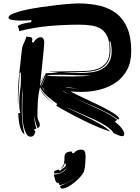

<svg xmlns="http://www.w3.org/2000/svg" viewBox="-20 -813 821 1128"><path d="M647 -31Q639 -46 619 -61.5Q599 -77 571 -92Q543 -107 511 -121Q479 -135 448 -148.5Q417 -162 390 -174Q371 -182 357 -190Q386 -173 418 -159Q455 -142 492.5 -124Q530 -106 565 -86Q600 -66 629 -40Q600 -48 556 -66.5Q512 -85 466.5 -107.5Q421 -130 378.5 -153Q336 -176 310 -193L317 -202Q289 -221 260 -246Q231 -271 215 -301Q204 -254 202 -211Q200 -168 200 -129Q200 -115 207 -102.5Q214 -90 214 -79Q214 -64 200 -61Q192 -80 188 -99Q184 -118 182 -137Q182 -117 184 -98Q187 -78 194 -58L179 -52L188 -40Q186 -29 179.5 -19.5Q173 -10 160 -10Q144 -10 134.5 -27.5Q125 -45 119.5 -69.5Q114 -94 112.5 -119.5Q111 -145 111 -162Q111 -196 111.5 -229Q112 -262 114 -296Q109 -264 108.5 -231Q108 -198 108 -165Q108 -130 112 -93Q116 -56 124 -22Q111 -34 104.5 -49Q98 -64 94.5 -80.5Q91 -97 89.5 -114Q88 -131 87 -147L99 -150Q95 -165 94 -180.5Q93 -196 93 -212Q93 -247 98 -280.5Q103 -314 103 -349V-361L102 -386H96Q94 -338 90.5 -290Q87 -242 86 -193Q85 -203 85 -212V-231Q85 -304 92.5 -374.5Q100 -445 108 -517Q110 -540 120 -559.5Q130 -579 136 -600Q140 -597 146 -596.5Q152 -596 157 -595.5Q162 -595 166 -592Q170 -589 170 -582Q170 -578 169 -574L167 -566L176 -563Q183 -574 194 -584Q205 -594 219 -594Q230 -594 235 -585Q240 -576 240 -566Q240 -560 238.5 -541Q237 -522 234.5 -497Q232 -472 229 -443.5Q226 -415 223.5 -390Q221 -365 219 -347.5Q217 -330 217 -326L241 -380Q238 -371 235.5 -365Q233 -359 231 -353Q229 -347 225.5 -340Q222 -333 216 -322V-308L249 -383Q265 -383 280.5 -383.5Q296 -384 312 -387L322 -389Q300 -389 287.5 -389.5Q275 -390 264 -392Q304 -392 343.5 -393.5Q383 -395 424 -395Q460 -395 495.5 -397Q531 -399 559.5 -411Q588 -423 606 -448Q624 -473 624 -519Q624 -566 612 -595Q600 -624 577.5 -640.5Q555 -657 521 -662.5Q487 -668 444 -668Q356 -668 267 -660Q178 -652 93 -630Q91 -638 90 -644.5Q89 -651 85 -656Q85 -662 96 -667Q107 -672 121 -675Q135 -678 147.5 -680Q160 -682 164 -683V-695Q157 -694 140 -693Q123 -692 103 -692Q76 -692 53 -695.5Q30 -699 30 -710Q30 -722 56.5 -733Q83 -744 124 -753.5Q165 -763 214 -770Q263 -777 308.5 -782.5Q354 -788 389.5 -790.5Q425 -793 439 -793Q511 -793 569 -778.5Q627 -764 667.5 -731Q708 -698 729.5 -644.5Q751 -591 751 -513Q751 -448 726.5 -402.5Q702 -357 661 -328.5Q620 -300 567 -286.5Q514 -273 457 -273Q441 -273 425.5 -274Q410 -275 394 -276Q405 -269 430.5 -257Q456 -245 487.5 -230Q519 -215 553.5 -198.5Q588 -182 616 -166.5Q644 -151 662 -137.5Q680 -124 680 -116L675 -110Q642 -134 607 -152Q572 -170 535.5 -186Q499 -202 462 -217Q427 -232 392 -252Q426 -232 460 -217L531 -185Q567 -169 601.5 -151.5Q636 -134 668 -110L655 -98Q662 -93 671.5 -84.5Q681 -76 689.5 -66Q698 -56 704 -45.5Q710 -35 710 -26Q710 -13 698 -13Q686 -13 672 -20Q658 -27 647 -31ZM429 -389Q409 -389 387.5 -388.5Q366 -388 344 -388Q369 -387 396 -385.5Q423 -384 451 -384Q486 -384 519.5 -388.5Q553 -393 579 -407.5Q605 -422 620.5 -447.5Q636 -473 636 -515Q636 -529 634 -542Q632 -555 629 -569H623Q629 -545 629 -520Q629 -475 613 -449Q597 -423 570 -409.5Q543 -396 506.5 -392.5Q470 -389 429 -389ZM252 -367Q292 -365 333.5 -364.5Q375 -364 419 -364Q445 -364 471 -365.5Q497 -367 521 -372Q510 -370 499 -370H478Q466 -370 449 -370.5Q432 -371 412 -372Q392 -373 370 -373.5Q348 -374 327 -374Q304 -374 285 -373Q266 -372 252 -367ZM214 -290Q234 -264 254.5 -241.5Q275 -219 301 -199Q277 -216 252.5 -240Q228 -264 214 -290ZM362 -298Q382 -296 402 -295Q421 -294 438 -293Q424 -294 410 -296Q394 -299 378 -299H370Q366 -299 362 -298ZM249 -367Q248 -364 243.5 -355Q239 -346 234.5 -335.5Q230 -325 226 -316Q222 -307 222 -304L224 -306L249 -364ZM353 -279H350Q364 -268 382 -258ZM230 -296Q232 -291 236.5 -284.5Q241 -278 248 -271Q242 -278 238 -285.5Q234 -293 232 -300ZM348 -195Q351 -193 353 -192ZM471 69Q479 74 481 87.5Q483 101 483 112Q481 130 480.5 152Q480 174 473 194Q469 206 454.5 223Q440 240 421 256Q402 272 381 283.5Q360 295 344 295Q339 295 336.5 290.5Q334 286 332 280Q378 264 428 228Q402 245 379.5 257.5Q357 270 330 275Q328 268 324 260L318 263Q308 256 304 244Q300 232 298 221L297 212Q317 212 339.5 202Q362 192 373 174Q360 187 344.5 196.5Q329 206 308 206Q301 206 297 205Q297 197 300 193.5Q303 190 307.5 188Q312 186 317 185.5Q322 185 326 183L332 192Q337 185 343 181Q349 177 354.5 173Q360 169 363.5 165Q367 161 367 154Q367 149 365.5 148.5Q364 148 360 146Q357 172 329 180Q345 173 352 158.5Q359 144 359 109Q359 96 366 88Q373 80 393 77Q400 77 402 78.5Q404 80 404 87L415 86Q420 78 431.5 72Q443 66 455 66Q462 66 471 69Z"/></svg>

Font: Finger Paint
Style: Regular
Weight: 400
Designer: Ralph du Carrois
Foundry: Ralph du Carrois
Version: Version 1.001